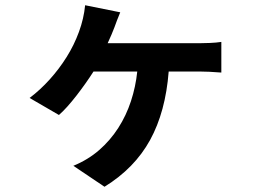

<svg xmlns="http://www.w3.org/2000/svg" viewBox="-20 -619 996 733"><path d="M93 -245Q134 -276 170 -316Q206 -356 234.5 -401.5Q263 -447 281.5 -497.5Q300 -548 305 -599L439 -572Q425 -538 417 -515Q412 -502 405.5 -486.5Q399 -471 391 -454H741Q757 -454 781.5 -455Q806 -456 825 -459V-342Q803 -344 779 -345Q755 -346 741 -346H624Q612 -192 553 -84.5Q494 23 379 94L260 14Q316 -9 358.5 -46Q401 -83 431.5 -130.5Q462 -178 480 -233Q498 -288 504 -346H337Q323 -324 306 -300Q289 -276 271.5 -253.5Q254 -231 237 -212Q220 -193 205 -180Z"/></svg>

Font: Kinto Sans
Style: Bold
Weight: 700
Designer: Authors: Ryoko NISHIZUKA  (kana & ideographs); Paul D. Hunt (Latin, Greek & Cyrillic); Wenlong ZHANG  (bopomofo); Sandol
Foundry: Adobe Systems Incorporated, ookami Inc.
Version: Version 0.001